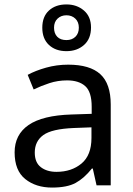

<svg xmlns="http://www.w3.org/2000/svg" viewBox="-20 -837 601 867"><path d="M288 -545Q386 -545 433 -502Q480 -459 480 -365V0H416L399 -76H395Q360 -32 321.5 -11Q283 10 215 10Q142 10 94 -28.5Q46 -67 46 -149Q46 -229 109 -272.5Q172 -316 303 -320L394 -323V-355Q394 -422 365 -448Q336 -474 283 -474Q241 -474 203 -461.5Q165 -449 132 -433L105 -499Q140 -518 188 -531.5Q236 -545 288 -545ZM314 -259Q214 -255 175.5 -227Q137 -199 137 -148Q137 -103 164.5 -82Q192 -61 235 -61Q303 -61 348 -98.5Q393 -136 393 -214V-262ZM280 -606Q231 -606 201 -634Q171 -662 171 -712Q171 -762 201 -789.5Q231 -817 280 -817Q327 -817 359 -789.5Q391 -762 391 -713Q391 -662 359.5 -634Q328 -606 280 -606ZM280 -656Q305 -656 320.5 -671Q336 -686 336 -712Q336 -738 320 -753Q304 -768 280 -768Q256 -768 240 -753Q224 -738 224 -712Q224 -686 238.5 -671Q253 -656 280 -656Z"/></svg>

Font: Noto Sans Warang Citi
Style: Regular
Weight: 400
Designer: Mangu Purty
Foundry: Mangu Purty
Version: Version 3.002; ttfautohint (v1.8.4.7-5d5b)